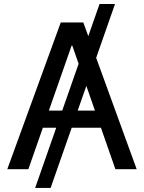

<svg xmlns="http://www.w3.org/2000/svg" viewBox="-20 -839 714 952"><path d="M550.3 -819.3 231 92.8H154.3L473.6 -819.3ZM120.6 0H16.1L281.2 -727.5H393.1L657.7 0H552.2L338.4 -612.8H335ZM153.3 -290.5H520.5V-205.6H153.3Z"/></svg>

Font: Inter Cardless Tabular
Style: Regular
Weight: 400
Designer: Rasmus Andersson
Foundry: rsms
Version: Version 4.000;git-4fc901f